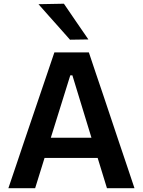

<svg xmlns="http://www.w3.org/2000/svg" viewBox="-20 -988 749 1008"><path d="M24 0Q43.5 -57.5 65 -121Q86.5 -184.5 105.5 -241.5L188.5 -486Q211 -552.5 229.2 -605.8Q247.5 -659 265.5 -713H446.5Q465 -657 483 -604Q501 -551 523 -486L605 -241Q625 -182 646 -119.5Q667 -57 686 0H541.5Q523.5 -58.5 504.5 -120.5Q485.5 -182.5 468.5 -237.5L360 -592.5H349L239.5 -241.5Q221.5 -184 202.2 -121.2Q183 -58.5 164.5 0ZM182.5 -159 196.5 -265H529.5L541 -159ZM347.5 -779.5Q321 -810 293.5 -840.5Q266 -871 238.5 -902.2Q211 -933.5 182 -966L315.5 -968.5Q347.5 -921.5 379.5 -874.8Q411.5 -828 444 -781Z"/></svg>

Font: Commissioner Thin SemiBold
Style: Regular
Weight: 600
Version: Version 1.000